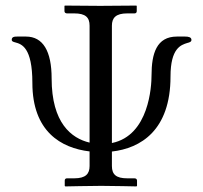

<svg xmlns="http://www.w3.org/2000/svg" viewBox="-20 -666 727 688"><path d="M614 -535C541 -535 523 -474 523 -396C523 -358.2 514.5 -180.6 381 -153.5V-574C381 -602 395 -618 436 -618H462C467 -618 470 -621 470 -626V-645L468 -646C468 -646 375 -645 339 -645C300 -645 213 -646 213 -646L211 -645V-626C211 -621 215 -618 220 -618H246C286 -618 301 -604 301 -574V-155C235.8 -170.3 165 -225.5 165 -385C165 -483 134 -535 73 -535H42C31 -535 22 -534 22 -523C22 -518 27 -516 35 -514C57 -508 96 -497 96 -369C96 -194.7 198.9 -135.4 301 -123.4V-71C301 -43 287 -27 246 -27H220C215 -27 212 -24 212 -19V0L214 2C214 2 307 0 343 0C382 0 469 2 469 2L471 0V-19C471 -24 467 -27 462 -27H436C396 -27 381 -41 381 -71V-123C483.7 -134.6 591 -198.5 591 -392C591 -494 629 -505 651 -512C659 -514 666 -516 666 -523C666 -533 655 -535 643 -535Z"/></svg>

Font: Libertinus Serif
Style: Regular
Weight: 400
Designer: Philipp H. Poll
Foundry: Khaled Hosny
Version: Version 6.2